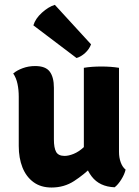

<svg xmlns="http://www.w3.org/2000/svg" viewBox="-20 -786 588 814"><path d="M484.5 -142Q484.5 -117.5 492 -97.2Q499.5 -77 512.5 -67Q508 -47 494.2 -25Q480.5 -3 466 8Q402 5.5 368.8 -37.8Q335.5 -81 335.5 -141.5V-498.5Q367.5 -504 410 -504Q450.5 -504 484.5 -498.5ZM59.5 -376Q59.5 -405 54.2 -430.2Q49 -455.5 36 -474.5Q52 -488 76.5 -497Q101 -506 129 -506Q173.5 -506 191 -482.2Q208.5 -458.5 208.5 -414V-195Q208.5 -159 218 -142Q227.5 -125 254 -125Q271 -125 292.5 -133.8Q314 -142.5 335.2 -162Q356.5 -181.5 371.5 -212.5V-81Q336.5 -46 294.2 -18.5Q252 9 198.5 9Q153 9 122 -13.8Q91 -36.5 75.2 -76.2Q59.5 -116 59.5 -167ZM212.5 -765.5Q185 -757 157.5 -732Q130 -707 121.5 -678.5L304.5 -540Q323.5 -545.5 341 -561.5Q358.5 -577.5 366 -598Z"/></svg>

Font: Signika Negative Light
Style: Bold
Weight: 700
Version: Version 2.001